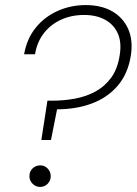

<svg xmlns="http://www.w3.org/2000/svg" viewBox="-20 -732 539 757"><path d="M143 -180 167 -335H185Q231 -335 275 -343Q319 -351 356 -371Q393 -391 418.5 -426Q444 -461 452 -515Q460 -564 445 -599Q430 -634 395.5 -653.5Q361 -673 312 -673Q261 -673 220 -654Q179 -635 152.5 -600.5Q126 -566 118 -518H75Q86 -580 121 -623Q156 -666 207.5 -689Q259 -712 318 -712Q380 -712 423 -687Q466 -662 485.5 -617.5Q505 -573 496 -514Q485 -442 444.5 -394.5Q404 -347 342 -324Q280 -301 205 -301L181 -180ZM138 5Q121 5 108.5 -7.5Q96 -20 96 -37Q96 -56 108.5 -68Q121 -80 139 -80Q156 -80 168 -67.5Q180 -55 180 -37Q180 -20 168 -7.5Q156 5 138 5Z"/></svg>

Font: DM Sans 36pt ExtraLight
Style: Italic
Weight: 250
Italic angle: -10°
Designer: Colophon Foundry, Jonny Pinhorn
Foundry: Colophon Foundry
Version: Version 4.004;gftools[0.9.30]